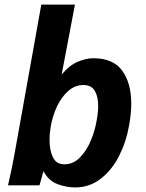

<svg xmlns="http://www.w3.org/2000/svg" viewBox="-20 -810 640 839"><path d="M170 -62 152.5 0H15Q32.5 -75.5 42 -129L160.5 -790H307.5L249.5 -484.5Q283 -524.5 319.2 -540Q355.5 -555.5 388 -555.5Q475 -555.5 514.2 -501Q553.5 -446.5 553.5 -357.5Q553.5 -313 544 -261.5Q532 -191.5 501 -129.8Q470 -68 421 -29.5Q372 9 308 9Q269 9 230.5 -5.8Q192 -20.5 170 -62ZM402 -281Q409 -319.5 409 -347Q409 -388.5 394 -413.5Q379 -438.5 344 -438.5Q307.5 -438.5 278 -412.2Q248.5 -386 229.2 -345Q210 -304 202 -259Q196.5 -227 196.5 -198.5Q196.5 -152.5 211.5 -122.2Q226.5 -92 261.5 -92Q301 -92 330.5 -123Q360 -154 377.5 -197.2Q395 -240.5 402 -281Z"/></svg>

Font: JuliaMono ExtraBoldItalic
Style: Regular
Weight: 800
Italic angle: -9°
Monospace: yes
Designer: cormullion
Foundry: corm
Version: Version 0.049; ttfautohint (v1.8.4)